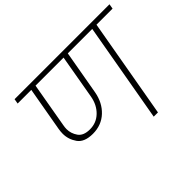

<svg xmlns="http://www.w3.org/2000/svg" viewBox="-144 -1012 1283 1283"><g transform="rotate(-45 497.5 -370.0)"><path d="M989 -705H837L713 0H673L797 -705H566L511 -393Q496 -309 441 -257.5Q386 -206 305 -206Q225 -206 193.5 -251Q162 -296 162 -349Q162 -370 166 -393L221 -705H92L98 -740H995ZM526 -705H261L206 -390Q202 -370 202 -353Q202 -312 226.5 -276.5Q251 -241 312 -241Q373 -241 416 -282.5Q459 -324 471 -390Z"/></g></svg>

Font: Fz Poppins ExtLt
Style: Italic
Weight: 200
Italic angle: -10°
Designer: Ninad Kale (Devanagari), Jonny Pinhorn (Latin)
Foundry: Indian Type Foundry
Version: Vit hóa bi Vntype.Com & FontZin.Com